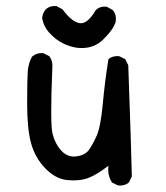

<svg xmlns="http://www.w3.org/2000/svg" viewBox="-20 -594 540 625"><path d="M364.3 9.8 344.7 0Q329.1 -23.4 333 -54.7Q295.9 -25.4 267.1 -14.6Q238.3 -3.9 199.2 -7.8Q160.2 -11.7 127 -46.4Q93.8 -81.1 81.1 -127.9Q68.4 -174.8 68.4 -254.9Q68.4 -335 70.3 -361.3Q72.3 -387.7 84 -409.2Q99.6 -422.9 121.1 -420.9L140.6 -411.1Q152.3 -395.5 150.4 -374Q142.6 -190.4 151.4 -157.2Q160.2 -124 180.7 -102.5Q201.2 -81.1 229 -85Q256.8 -88.9 269 -105.5Q281.2 -122.1 294.4 -151.4Q307.6 -180.7 314.5 -254.9Q321.3 -329.1 333 -401.4Q346.7 -413.1 368.2 -411.1L387.7 -401.4L397.5 -381.8Q403.3 -221.7 405.3 -154.3Q407.2 -86.9 409.2 -19.5L399.4 0Q385.7 11.7 364.3 9.8ZM230.5 -438.5Q205.1 -442.4 182.6 -454.1Q160.2 -465.8 140.6 -487.3Q121.1 -508.8 117.2 -536.1Q119.1 -551.8 128.9 -563.5Q142.6 -576.2 164.1 -574.2L183.6 -563.5Q213.9 -522.5 239.3 -518.6Q264.6 -514.6 292 -561.5Q305.7 -574.2 327.1 -572.3L346.7 -561.5Q360.4 -545.9 356.4 -522.5Q348.6 -497.1 315.4 -464.8Q282.2 -432.6 230.5 -438.5Z"/></svg>

Font: JasonHandwriting4
Style: Regular
Weight: 400
Version: Version 1.01.21